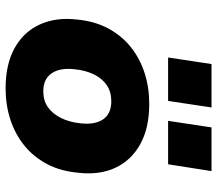

<svg xmlns="http://www.w3.org/2000/svg" viewBox="-66 -718 794 703"><g transform="rotate(90 331.5 -366.0)"><path d="M303 11Q215 11 155.5 -22Q96 -55 69 -114.5Q42 -174 51 -250Q57 -315 83.5 -364.5Q110 -414 152 -447.5Q194 -481 247 -498Q300 -515 360 -515Q448 -515 507.5 -482Q567 -449 594 -390.5Q621 -332 612 -255Q606 -189 579.5 -139.5Q553 -90 511 -56.5Q469 -23 416 -6Q363 11 303 11ZM314 -127Q348 -127 372 -144Q396 -161 411.5 -192Q427 -223 431 -263Q437 -316 416.5 -346Q396 -376 350 -376Q316 -376 291.5 -359.5Q267 -343 252 -312.5Q237 -282 233 -241Q227 -188 248 -157.5Q269 -127 314 -127ZM422 -584 446 -743H606L581 -584ZM190 -584 214 -743H373L349 -584Z"/></g></svg>

Font: Nunito Sans 8pt Black
Style: Italic
Weight: 900
Italic angle: -9°
Version: Version 3.101;gftools[0.9.27]